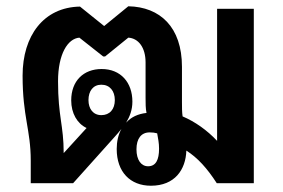

<svg xmlns="http://www.w3.org/2000/svg" viewBox="-20 -584 903 612"><path d="M461 8C537 8 572 -43 574 -104C610 -81 640 -48 671 0H789V-556H672V-135C640 -169 602 -196 562 -213C560 -227 560 -242 560 -259V-371C560 -498 490 -562 389 -564L312 -501L235 -563C119 -561 52 -470 52 -343C52 -211 78 -171 78 -72V0H213L343 -145C352 -155 360 -164 367 -173C357 -155 352 -133 352 -109C352 -36 395 8 461 8ZM165 -325C165 -412 196 -461 233 -464L309 -404H315L389 -464C421 -462 444 -433 444 -385V-272C444 -255 444 -238 447 -224C420 -221 398 -211 382 -193C394 -213 402 -234 402 -260C402 -321 365 -364 304 -364C246 -364 207 -326 207 -264C207 -223 226 -190 256 -176L183 -96C183 -185 165 -212 165 -325ZM303 -217C277 -217 262 -237 262 -265C262 -294 277 -314 303 -314C330 -314 346 -294 346 -265C346 -236 330 -217 303 -217ZM452 -54C430 -54 415 -74 415 -108C415 -142 430 -162 457 -162C466 -162 474 -161 481 -159C484 -141 487 -129 487 -110C487 -75 477 -54 452 -54Z"/></svg>

Font: Noto Sans Thai Looped SemiCondensed SemiBold
Style: Regular
Weight: 600
Width: 4
Designer: Sasikarn Vongin, Ben Mitchell
Foundry: The Fontpad Ltd
Version: Version 1.001